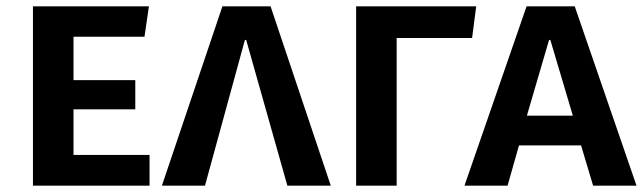

<svg xmlns="http://www.w3.org/2000/svg" viewBox="-20 -586 2029 606"><path d="M212 -470V-333H407V-241H212V-97H452V0H84V-566H450L436 -470Z M757 -460H753L627 0H491L682 -566H834L1024 0H887Z M1483 -566 1470 -466H1232V0H1104V-566Z M1814 -127H1618L1582 0H1446L1642 -566H1794L1989 0H1852ZM1643 -221H1788L1717 -460H1713Z"/></svg>

Font: Qnwhxotralxmqkhsjrfbfhwcoqn
Style: Regular
Weight: 500
Designer: Carrois Corporate & Edenspiekermann
Foundry: Carrois Corporate GbR & Edenspiekermann AG
Version: Version 2.001